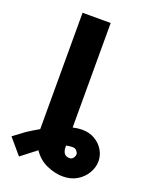

<svg xmlns="http://www.w3.org/2000/svg" viewBox="-268 -818 884 1114"><g transform="rotate(20 174.5 -261.0)"><path d="M217.3 -727.3V-82Q247.9 -89.1 273.1 -89.1Q318.9 -89.1 353 -69.2Q387.1 -49.4 406.1 -17.4Q425.1 14.6 425.4 51.5Q425.1 88.4 404.8 123.8Q384.6 159.1 347.5 181.8Q310.4 204.5 259.2 204.5Q212 204.5 160 181.8Q108 159.1 76 109.7L-17.8 182.5L-98.7 87.4L-30.2 36.2Q-13.1 24.9 5.5 13.5Q24.1 2.1 43.7 -8.9V-727.3ZM217.3 29.5Q217.3 34.4 217.3 36.2Q217 61.4 226.9 76.3Q236.9 91.3 261.4 91.3Q273.8 91.3 282.7 80.3Q291.5 69.2 291.9 56.1Q291.5 47.6 282.5 36.2Q273.4 24.9 257.1 24.9Q236.9 24.9 217.3 29.5Z"/></g></svg>

Font: Inter UI Extra Bold
Style: Regular
Weight: 800
Designer: Rasmus Andersson
Foundry: rsms
Version: 3.2;8d6f07862